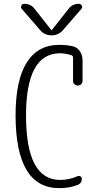

<svg xmlns="http://www.w3.org/2000/svg" viewBox="-20 -975 540 1005"><path d="M290 9.8Q62.5 9.8 61.5 -370.1Q61.5 -555.7 120.1 -647.9Q178.7 -740.2 290 -740.2Q327.1 -740.2 358.4 -733.4Q383.8 -728.5 397.9 -707Q412.1 -685.5 412.1 -660.2V-551.8Q412.1 -542 405.3 -534.7Q398.4 -527.3 387.2 -527.3Q376 -527.3 369.1 -534.7Q362.3 -542 362.3 -551.8V-674.8Q362.3 -682.6 352.5 -686.5Q323.2 -695.3 294.9 -696.3Q116.2 -696.3 116.2 -370.1Q116.2 -33.2 294.9 -33.2Q342.8 -33.2 385.7 -52.7Q393.6 -55.7 400.9 -51.8Q408.2 -47.9 408.2 -40Q408.2 -14.6 385.7 -6.8Q343.8 9.8 290 9.8ZM393.6 -955.1Q403.3 -955.1 408.2 -945.3Q413.1 -935.5 406.2 -928.7L311.5 -819.3Q287.1 -790 249.5 -790Q211.9 -790 188.5 -819.3L93.8 -928.7Q87.9 -935.5 91.8 -945.3Q95.7 -955.1 106.4 -955.1Q141.6 -955.1 161.1 -928.7L248 -818.4Q249 -817.4 250 -817.4L252 -818.4L338.9 -928.7Q358.4 -955.1 393.6 -955.1Z"/></svg>

Font: Rounded-X Mgen+ 1mn light
Style: Regular
Weight: 200
Designer: [Source Han Sans]
Ryoko NISHIZUKA  (kana & ideographs); Paul D. Hunt (Latin, Greek & Cyrillic); Wenlong ZHANG  (bopomofo
Version: Version 1.059.20150602